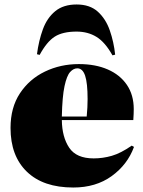

<svg xmlns="http://www.w3.org/2000/svg" viewBox="-20 -823 640 857"><path d="M307 14Q173 14 100 -56.5Q27 -127 27 -252Q27 -343 69 -406.5Q111 -470 180.5 -503.5Q250 -537 332 -537Q406 -537 461 -513Q516 -489 546.5 -444Q577 -399 577 -336Q577 -326 576.5 -314Q576 -302 575 -287H256Q257 -211 289 -163.5Q321 -116 398 -116Q439 -116 479 -127.5Q519 -139 568 -173L578 -167Q549 -88 478.5 -37Q408 14 307 14ZM256 -303H367Q369 -324 370 -343Q371 -362 371 -381Q371 -452 360 -485Q349 -518 325 -518Q308 -518 293 -501.5Q278 -485 268 -438.5Q258 -392 256 -303ZM322 -803Q381 -803 416.5 -771Q452 -739 470 -687.5Q488 -636 494 -579L482 -576Q449 -635 410.5 -658.5Q372 -682 322 -682Q260 -682 224.5 -659.5Q189 -637 157 -578L145 -581Q153 -642 171.5 -692.5Q190 -743 226.5 -773Q263 -803 322 -803Z"/></svg>

Font: Display Black
Style: Regular
Weight: 900
Designer: Latin by Veronika Burian and Jose Scaglione. Greek by Irene Vlachou. Cyrillic by Vera Evstafieva.
Foundry: TypeTogether
Version: Version 3.002